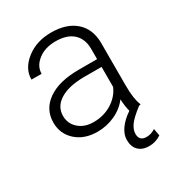

<svg xmlns="http://www.w3.org/2000/svg" viewBox="-176 -650 889 963"><g transform="rotate(-30 268.0 -168.0)"><path d="M408.7 -2Q400.9 -26.9 398.4 -73.7Q367.7 -33.7 320.1 -12Q272.5 9.8 219.2 9.8Q143.1 9.8 95.9 -32.7Q48.8 -75.2 48.8 -140.1Q48.8 -217.3 113 -262.2Q177.2 -307.1 292 -307.1H397.9V-367.2Q397.9 -423.8 363 -456.3Q328.1 -488.8 261.2 -488.8Q200.2 -488.8 160.2 -457.5Q120.1 -426.3 120.1 -382.3L61.5 -382.8Q61.5 -445.8 120.1 -491.9Q178.7 -538.1 264.2 -538.1Q352.5 -538.1 403.6 -493.9Q454.6 -449.7 456.1 -370.6V-120.6Q456.1 -43.9 472.2 -5.9V0H464.4Q413.1 39.1 395 64.7Q377 90.3 377 114.3Q377 155.3 418.5 155.3Q444.8 155.3 469.7 139.2L477.1 180.2Q445.3 201.7 407.2 201.7Q368.2 201.7 346.2 179.9Q324.2 158.2 324.2 119.1Q324.2 87.4 346.7 55.9Q369.1 24.4 408.7 -2ZM226.1 -42Q284.7 -42 330.8 -70.3Q377 -98.6 397.9 -146V-262.2H293.5Q206.1 -261.2 156.7 -230.2Q107.4 -199.2 107.4 -145Q107.4 -100.6 140.4 -71.3Q173.3 -42 226.1 -42Z"/></g></svg>

Font: SteelSelectRoboto
Style: Regular
Weight: 300
Designer: Google
Version: Version 2.137; 2017